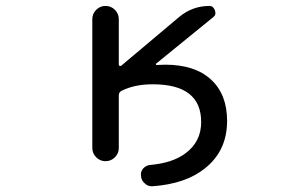

<svg xmlns="http://www.w3.org/2000/svg" viewBox="-20 -567 1040 651"><path d="M382.8 -347.7Q382.8 -344.7 385.3 -343.8Q387.7 -342.8 390.6 -343.8L587.9 -509.8Q632.8 -546.9 690.4 -546.9Q703.1 -546.9 708.5 -532.2Q713.9 -517.6 704.1 -509.8L509.8 -351.6Q507.8 -350.6 508.8 -348.1Q509.8 -345.7 511.7 -346.7Q524.4 -346.7 540 -347.7Q640.6 -347.7 695.3 -297.4Q750 -247.1 750 -157.2Q750 -55.7 674.8 3.9Q609.4 56.6 497.1 64.5Q496.1 64.5 494.1 64.5Q480.5 64.5 470.7 54.7Q459 44.9 458 29.3Q456.1 14.6 465.8 3.9Q475.6 -6.8 490.2 -7.8Q565.4 -14.6 608.4 -46.9Q662.1 -85.9 662.1 -153.3Q662.1 -281.2 498 -281.2Q435.5 -281.2 391.6 -258.8Q382.8 -253.9 382.8 -244.1V-65.4Q382.8 -46.9 369.6 -33.7Q356.4 -20.5 337.9 -20.5Q319.3 -20.5 306.2 -33.7Q293 -46.9 293 -65.4V-502Q293 -520.5 306.2 -533.7Q319.3 -546.9 337.9 -546.9Q356.4 -546.9 369.6 -533.7Q382.8 -520.5 382.8 -502Z"/></svg>

Font: Rounded-X Mgen+ 1m regular
Style: Regular
Weight: 400
Designer: [Source Han Sans]
Ryoko NISHIZUKA  (kana & ideographs); Paul D. Hunt (Latin, Greek & Cyrillic); Wenlong ZHANG  (bopomofo
Version: Version 1.059.20150602